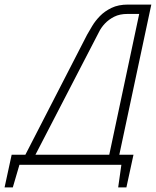

<svg xmlns="http://www.w3.org/2000/svg" viewBox="-31 -720 682 840"><path d="M491 -43 631 -700H529Q487 -700 457 -685.5Q427 -671 406.5 -650Q386 -629 372.5 -606.5Q359 -584 350 -568L80 -43H20L-11 100H25L54 1H500L486 100H522L553 -43ZM447 -43H124L401 -578Q411 -599 428 -617Q445 -635 469 -647Q493 -659 526 -659H578Z"/></svg>

Font: Advent Pro Light
Style: Italic
Weight: 300
Italic angle: -12°
Version: Version 3.000